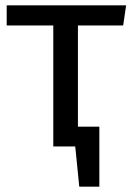

<svg xmlns="http://www.w3.org/2000/svg" viewBox="-20 -547 491 717"><path d="M271 -452V-74H351V150H276L261 0H179V-452H5V-527H451L440 -452Z"/></svg>

Font: FiraGO
Style: Regular
Weight: 400
Designer: bBox Type
Foundry: bBox Type GmbH
Version: Version 1.001;April 20, 2020;FontCreator 12.0.0.2555 64-bit